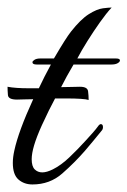

<svg xmlns="http://www.w3.org/2000/svg" viewBox="-21 -486 338 509"><path d="M65 3Q43 3 28 -10Q13 -23 13 -54Q13 -62 14 -70Q15 -78 17 -87Q28 -138 67 -223Q54 -223 42.5 -222.5Q31 -222 24 -222Q1 -222 0 -234Q-1 -246 -1 -256Q9 -254 23.5 -253Q38 -252 54 -252Q66 -252 82 -252Q96 -282 114 -315H76Q65 -315 65 -321Q65 -324 70.5 -327.5Q76 -331 86 -331H122Q139 -360 149.5 -376.5Q160 -393 167 -402Q193 -435 214.5 -448.5Q236 -462 252 -464Q268 -466 275 -466Q261 -451 244 -427Q227 -403 211 -377.5Q195 -352 184 -331H286Q297 -331 297 -326Q297 -322 291 -318.5Q285 -315 275 -315H174Q164 -298 156 -283.5Q148 -269 141 -255Q155 -255 168 -255.5Q181 -256 191 -256Q211 -256 212.5 -244Q214 -232 214 -221Q208 -223 192.5 -224Q177 -225 157 -225Q143 -225 125 -225Q117 -210 108.5 -193Q100 -176 90 -154Q76 -123 69.5 -101Q63 -79 63 -64Q63 -45 71 -37Q79 -29 91 -29Q103 -29 119 -37Q141 -48 163 -69Q185 -90 205 -112Q215 -123 224 -133Q233 -143 241 -154Q244 -157 246 -157Q252 -157 252 -149Q252 -143 248 -139Q227 -113 204 -86Q177 -55 144 -26Q111 3 65 3Z"/></svg>

Font: Birthstone
Style: Regular
Weight: 400
Designer: Robert E. Leuschke
Foundry: Robert E. Leuschke
Version: Version 1.013; ttfautohint (v1.8.3)